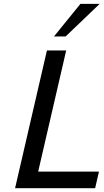

<svg xmlns="http://www.w3.org/2000/svg" viewBox="-20 -987 543 1007"><path d="M479 0H59.1L226.1 -722.2H327.1L180.2 -86.9H499ZM502.9 -966.8 324.2 -795.9H263.2L401.9 -966.8Z"/></svg>

Font: Perun
Style: Italic
Weight: 400
Italic angle: -12°
Foundry: Stefan Peev, Context Ltd
Version: Version 001.000